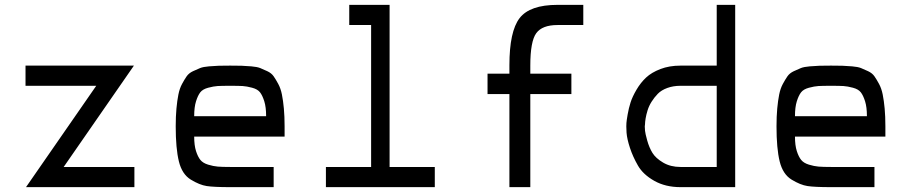

<svg xmlns="http://www.w3.org/2000/svg" viewBox="-20 -770 3748 790"><path d="M87 0 376 -417H85V-500H531L242 -83H533V0Z M927 0Q860 0 830.5 -4.5Q801 -9 765 -31Q729 -53 716 -106Q703 -159 703 -250Q703 -291 706 -323.5Q709 -356 714 -381Q719 -406 729 -424.5Q739 -443 748 -456Q757 -469 774 -477Q791 -485 803.5 -490Q816 -495 840 -497Q864 -499 880.5 -499.5Q897 -500 927 -500Q957 -500 973.5 -499.5Q990 -499 1014 -497Q1038 -495 1050.5 -490Q1063 -485 1080 -477Q1097 -469 1106 -456Q1115 -443 1125 -424.5Q1135 -406 1140 -381Q1145 -356 1148 -323.5Q1151 -291 1151 -250V-208H779Q779 -172 786.5 -148.5Q794 -125 804.5 -112Q815 -99 836.5 -92.5Q858 -86 876 -84.5Q894 -83 927 -83H1106V0ZM779 -292H1075Q1075 -329 1067.5 -353Q1060 -377 1050 -390Q1040 -403 1017.5 -409Q995 -415 978.5 -416Q962 -417 927 -417Q892 -417 875.5 -416Q859 -415 836.5 -409Q814 -403 804 -390Q794 -377 786.5 -353Q779 -329 779 -292Z M1321 0V-83H1507V-667H1417V-750H1583V-83H1769V0Z M2076 0V-383H1986V-467H2076V-501Q2076 -641 2118 -695.5Q2160 -750 2274 -750H2380V-667H2274Q2211 -667 2186.5 -633.5Q2162 -600 2162 -500V-467H2331V-383H2162V0Z M2780 0Q2718 0 2672 -26Q2626 -52 2605 -88.5Q2584 -125 2572 -161.5Q2560 -198 2558 -224L2557 -250Q2557 -255 2557.5 -264Q2558 -273 2562.5 -299Q2567 -325 2574.5 -348.5Q2582 -372 2599 -401Q2616 -430 2638.5 -451Q2661 -472 2697.5 -486Q2734 -500 2780 -500H2929V-750H3005V0ZM2780 -83H2929V-417H2780Q2750 -417 2725.5 -408Q2701 -399 2686.5 -384Q2672 -369 2661 -351.5Q2650 -334 2644.5 -316Q2639 -298 2636.5 -283Q2634 -268 2634 -259L2633 -250Q2633 -243 2634 -232Q2635 -221 2643 -192Q2651 -163 2664.5 -141Q2678 -119 2708.5 -101Q2739 -83 2780 -83Z M3399 0Q3332 0 3302.5 -4.5Q3273 -9 3237 -31Q3201 -53 3188 -106Q3175 -159 3175 -250Q3175 -291 3178 -323.5Q3181 -356 3186 -381Q3191 -406 3201 -424.5Q3211 -443 3220 -456Q3229 -469 3246 -477Q3263 -485 3275.5 -490Q3288 -495 3312 -497Q3336 -499 3352.5 -499.5Q3369 -500 3399 -500Q3429 -500 3445.5 -499.5Q3462 -499 3486 -497Q3510 -495 3522.5 -490Q3535 -485 3552 -477Q3569 -469 3578 -456Q3587 -443 3597 -424.5Q3607 -406 3612 -381Q3617 -356 3620 -323.5Q3623 -291 3623 -250V-208H3251Q3251 -172 3258.5 -148.5Q3266 -125 3276.5 -112Q3287 -99 3308.5 -92.5Q3330 -86 3348 -84.5Q3366 -83 3399 -83H3578V0ZM3251 -292H3547Q3547 -329 3539.5 -353Q3532 -377 3522 -390Q3512 -403 3489.5 -409Q3467 -415 3450.5 -416Q3434 -417 3399 -417Q3364 -417 3347.5 -416Q3331 -415 3308.5 -409Q3286 -403 3276 -390Q3266 -377 3258.5 -353Q3251 -329 3251 -292Z"/></svg>

Font: Hermit Light
Style: Regular
Weight: 300
Designer: Pablo Caro
Version: Version 2.000;PS 002.000;hotconv 1.0.88;makeotf.lib2.5.64775